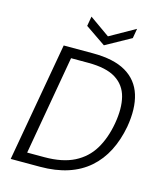

<svg xmlns="http://www.w3.org/2000/svg" viewBox="-129 -994 926 1090"><g transform="rotate(15 333.5 -449.5)"><path d="M38 0 162 -700H334Q457 -700 528.5 -658Q600 -616 624.5 -537Q649 -458 630 -348Q615 -267 582 -202.5Q549 -138 497 -92.5Q445 -47 373.5 -23.5Q302 0 210 0ZM119 -59H220Q326 -59 395 -94Q464 -129 503 -193.5Q542 -258 558 -348Q574 -439 557.5 -504.5Q541 -570 484.5 -605.5Q428 -641 322 -641H221ZM540 -899 530 -842 382 -760 262 -842 272 -899 391 -815Z"/></g></svg>

Font: DM Sans 9pt Light
Style: Italic
Weight: 300
Italic angle: -10°
Version: Version 4.004;gftools[0.9.30]